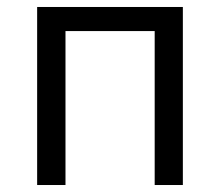

<svg xmlns="http://www.w3.org/2000/svg" viewBox="-20 -530 631 550"><path d="M86.4 0V-510H503.8V0H423.1V-441H167.6V0Z"/></svg>

Font: Saira Thin
Style: Regular
Weight: 100
Designer: Hector Gatti with collaboration of the Omnibus-Type team
Foundry: Omnibus-Type
Version: Version 1.101